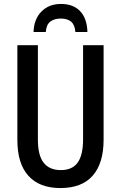

<svg xmlns="http://www.w3.org/2000/svg" viewBox="-20 -943 614 973"><path d="M505 -714V-235Q505 -116 450 -53Q395 10 286 10Q180 10 124 -52Q68 -114 68 -234V-714H172V-236Q172 -155 201.5 -118Q231 -81 288 -81Q346 -81 373.5 -119Q401 -157 401 -237V-714ZM289 -923Q351 -923 386 -886.5Q421 -850 423 -781H362Q359 -818 340 -833.5Q321 -849 288 -849Q256 -849 235.5 -834Q215 -819 212 -781H150Q152 -846 190 -884.5Q228 -923 289 -923Z"/></svg>

Font: Avrile Sans Condensed Medium
Style: Regular
Weight: 500
Width: 3
Designer: Monotype Design Team
Foundry: Monotype Imaging Inc.
Version: Version 2.001;September 10, 2019;FontCreator 11.5.0.2425 64-